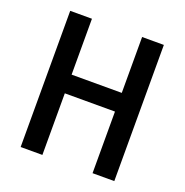

<svg xmlns="http://www.w3.org/2000/svg" viewBox="-128 -830 910 946"><g transform="rotate(20 327.0 -357.0)"><path d="M572 0V-714H458V-421H195V-714H81V0H195V-323H458V0Z"/></g></svg>

Font: Noto Sans UI SemiCondensed Medium
Style: Regular
Weight: 500
Width: 4
Designer: Monotype Design Team
Foundry: Monotype Imaging Inc.
Version: Version 1.901